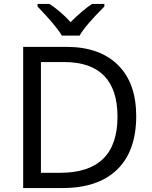

<svg xmlns="http://www.w3.org/2000/svg" viewBox="-20 -951 770 971"><path d="M169.9 -918C232.4 -853 273.4 -804.2 293 -771H382.8C399.4 -802.2 440.9 -851.1 507.8 -918V-931.2H445.8C414.1 -910.6 377.9 -879.9 336.9 -838.9C302.7 -876.5 267.1 -907.2 230 -931.2H169.9ZM668.9 -363.8C668.9 -475.1 638.2 -561.5 576.2 -622.6C514.2 -683.6 427.7 -713.9 316.9 -713.9H97.2V0H295.9C416 0 508.3 -31.2 572.8 -93.8C636.7 -155.8 668.9 -246.1 668.9 -363.8ZM574.2 -360.8C574.2 -171.9 477.5 -77.1 284.2 -77.1H187V-637.2H304.2C485.4 -637.2 574.2 -542.5 574.2 -360.8Z"/></svg>

Font: Noto Reveo Sans
Style: Regular
Weight: 400
Designer: Monotype Design team
Foundry: Monotype Imaging Inc.
Version: Version 1.04